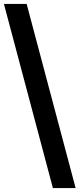

<svg xmlns="http://www.w3.org/2000/svg" viewBox="-27 -760 406 980"><path d="M359 200H243L-7 -740H109Z"/></svg>

Font: Livvic SemiBold
Style: Regular
Weight: 600
Designer: Jacques Le Bailly, Baron von Fonthausen
Version: Version 1.001; ttfautohint (v1.8.2)